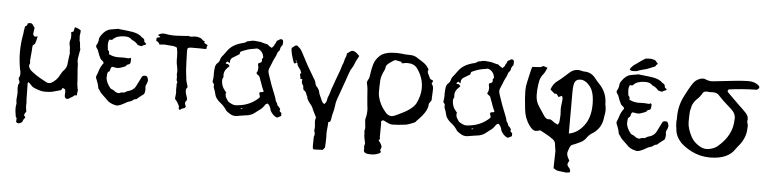

<svg xmlns="http://www.w3.org/2000/svg" viewBox="-49 -902 5452 1365"><g transform="rotate(5 2677.0 -220.0)"><path d="M108.4 200.2Q98.6 200.2 90.8 189.5Q90.8 186.5 91.8 184.6Q92.8 176.8 92.8 168Q91.8 160.2 85 152.3Q85 140.6 83.5 136.2Q80.6 127.4 79.1 98.6Q79.1 83 82 67.4L83 58.6L82 50.8Q80.1 44.9 80.1 34.2Q80.1 23.4 82 11.7Q84 -2 84 -12.7L81.1 -50.8L83 -73.2Q90.8 -82 90.8 -91.8Q90.8 -100.6 84 -110.4Q83 -112.3 83 -116.2Q83 -120.1 84 -123Q91.8 -135.3 91.8 -148.9Q91.8 -173.3 87.9 -177.2Q75.2 -247.1 75.2 -301.3Q75.2 -368.2 85.9 -424.3L88.9 -443.8Q88.9 -457.5 94.7 -482.9Q94.7 -488.8 98.6 -492.7Q112.3 -494.6 112.3 -513.2Q125 -517.1 132.8 -517.1Q146 -517.1 156.2 -496.6L164.1 -486.8L158.2 -443.8Q158.2 -434.1 167 -426.3Q169.9 -424.3 173.3 -424.3Q179.7 -424.3 191.4 -428.2Q182.6 -385.3 177.2 -374.5Q173.8 -368.7 167 -365Q160.2 -361.3 160.2 -350.1Q160.2 -333 153.3 -261.2L152.3 -257.3Q152.3 -247.6 153.3 -242.7Q154.3 -237.8 154.3 -233.9Q154.3 -230 151.6 -225.8Q148.9 -221.7 148.9 -213.9Q148.9 -203.1 161.1 -186Q197.8 -151.4 275.4 -111.3Q287.1 -103.5 299.8 -103.5Q308.6 -103.5 317.4 -108.4Q355.5 -129.4 374 -168.5Q387.7 -195.8 399.4 -204.6Q418 -228 418.9 -243.7L427.7 -316.9Q429.7 -320.8 429.7 -324.7Q426.8 -342.3 426.8 -367.7Q420.9 -395.5 420.9 -401.9Q420.9 -413.6 425.8 -426.3Q428.7 -434.1 428.7 -447.8Q428.7 -462.4 426.8 -470.2V-479Q431.6 -480 435.3 -481.4Q439 -482.9 442.4 -483.9L449.2 -515.1Q473.1 -511.2 492.7 -496.6Q492.7 -480 491.7 -475.1Q488.8 -464.4 488.8 -454.6Q488.8 -449.7 489.7 -443.8Q490.7 -438 490.7 -423.3Q496.6 -411.6 496.6 -394Q496.6 -376.5 501.5 -361.8Q501.5 -358.9 497.6 -341.3Q488.8 -295.9 488.8 -279.8Q488.8 -273.9 490.7 -269Q493.7 -259.3 493.7 -242.7Q493.7 -218.3 495.6 -204.6Q498.5 -180.2 499.5 -154.8Q501 -108.4 506.3 -81.1Q509.3 -78.1 509.3 -73.2L504.4 -33.2H497.6Q496.6 -34.2 494.6 -34.2Q489.7 -34.2 484.9 -29.3Q476.1 -20.5 463.4 -14.6Q447.3 -2.9 439.5 -2.9Q423.8 -2.9 419.9 -20.5Q419.9 -49.8 420.9 -52.7Q420.9 -67.9 415.5 -71Q410.2 -74.2 400.4 -78.1L390.6 -61.5Q363.3 -53.7 338.4 -46.9Q313.5 -40 276.4 -40Q247.1 -40.5 208 -56.6Q186 -64 174.8 -79.1Q165.5 -89.4 155.3 -96.7Q149.4 -96.7 149.4 -88.9Q149.4 -43.9 150.4 -32.2Q150.4 4.4 151.4 27.3Q153.3 39.1 153.3 50.8L152.3 67.4Q152.3 85 155.3 97.7L157.2 112.3Q143.6 130.4 143.6 138.7Q143.6 140.6 154.3 153.3L148.4 162.1Q139.6 170.9 136.7 183.6Q135.3 191.9 119.1 197.3Q113.3 200.2 108.4 200.2Z M972.7 -80.1 971.7 -81.1H968.8L970.2 -80.1ZM792.5 13.2 784.7 11.7Q741.2 3.4 717.8 -24.9Q672.4 -66.9 669.4 -73.7Q666.5 -80.6 664.8 -82Q663.1 -83.5 653.8 -95.7Q648.4 -128.4 636.2 -155.8Q629.9 -166.5 629.9 -175.8Q629.9 -184.1 634.8 -192.4Q642.1 -210 647 -227.5Q654.8 -252.4 674.8 -278.3Q673.3 -289.1 661.6 -297.1Q649.9 -305.2 645.5 -318.8Q636.2 -335.4 631.6 -352.3Q627 -369.1 616.2 -382.8Q611.3 -388.2 611.3 -395Q611.3 -399.4 614.3 -404.8Q627 -425.3 627 -449.7Q630.9 -464.4 639.2 -474.1Q667 -515.1 702.6 -521.5L758.3 -531.2Q761.2 -531.2 762.7 -529.8L834 -522Q843.3 -519 855.5 -519Q909.7 -509.3 928.2 -486.3Q949.2 -476.6 949.2 -464.4V-460.4Q949.2 -453.1 956.8 -448.7Q964.4 -444.3 964.4 -439.9Q964.4 -436 954.8 -433.3Q945.3 -430.7 943.4 -429.2Q937.5 -423.8 934.1 -422.4Q923.3 -422.4 908.2 -428.2H906.2L903.3 -431.2Q886.2 -451.7 861.8 -460.9L848.1 -472.2Q834 -481.4 807.6 -481.4Q752 -481.4 726.1 -454.1Q722.7 -448.2 713.9 -448.2Q709 -448.2 702.6 -449.7Q693.4 -439.9 693.4 -409.7L695.3 -388.7L696.8 -385.7L695.3 -380.4Q695.3 -375 698.2 -375Q701.2 -372.1 701.9 -370.1Q702.6 -368.2 705.1 -365.5Q707.5 -362.8 707.5 -353L706.1 -346.2L715.3 -342.3Q741.2 -329.6 776.9 -329.6L783.2 -330.1Q796.9 -330.6 816.9 -330.6L849.6 -328.1L860.4 -333.5Q864.7 -330.6 866.7 -328.1V-314.5Q866.7 -289.6 855.5 -286.6L852.5 -285.6Q838.9 -282.7 835.4 -273.4Q835.4 -272 834 -271.2Q832.5 -270.5 828.6 -269Q824.7 -267.6 820.3 -265.1Q789.1 -252.9 776.9 -252.9Q770.5 -252.9 764.4 -254.2Q758.3 -255.4 755.1 -255.4Q752 -255.4 749 -256.8Q746.1 -258.3 741.2 -258.3Q729 -258.3 726.1 -237.8L721.7 -225.1Q712.4 -220.7 708 -212.9Q705.1 -197.8 705.1 -171.9Q710.9 -139.2 738.3 -105.5Q739.7 -105.5 742.2 -102.8Q744.6 -100.1 746.1 -100.1Q758.3 -97.2 767.6 -89.4Q783.2 -75.7 803.2 -75.7Q814.9 -83 826.7 -83Q830.6 -83 834 -82.5Q846.2 -85 854 -91.8L861.8 -95.7Q906.7 -105.5 922.4 -142.1L954.6 -206.1Q960.4 -215.3 974.6 -215.3Q979.5 -215.3 984.9 -214.1Q990.2 -212.9 991 -209.5Q991.7 -206.1 994.6 -203.1Q999.5 -194.8 999.5 -181.6Q998 -168 991.7 -157Q985.4 -146 985.4 -135.3Q985.4 -129.9 987.3 -125.5Q987.3 -90.8 978 -82.5Q972.7 -78.1 966.8 -74.7Q942.4 -56.2 937.5 -50.8Q931.6 -43 916 -42L911.1 -39.1Q896 -25.4 876 -21.5Q866.7 -18.6 858.9 -13.2Q814 13.2 792.5 13.2Z M1245.1 4.4Q1234.4 4.4 1234.4 -9.3Q1234.4 -15.1 1235.4 -19.5L1234.4 -22.5Q1230 -29.3 1226.1 -37.1Q1221.2 -50.3 1211.9 -58.6Q1202.6 -66.9 1202.6 -77.1Q1202.6 -79.1 1203.4 -82.5Q1204.1 -85.9 1204.3 -90.6Q1204.6 -95.2 1205.6 -100.8Q1206.5 -106.4 1206.5 -113.3Q1206.5 -120.6 1205.6 -125.7Q1204.6 -130.9 1204.6 -135.3L1205.6 -164.1L1204.6 -175.3Q1204.6 -176.8 1205.6 -179Q1206.5 -181.2 1207.5 -183.6Q1208.5 -186 1209.5 -188.5Q1202.1 -198.2 1202.1 -210.9L1203.1 -223.1Q1203.1 -226.6 1202.4 -229.5Q1201.7 -232.4 1201.7 -234.9Q1201.7 -237.3 1200.9 -239.5Q1200.2 -241.7 1200.2 -244.1L1201.7 -265.6Q1201.7 -281.7 1197.8 -297.4Q1190.9 -325.2 1190.9 -354.5L1191.4 -366.2Q1191.4 -403.3 1184.6 -433.6Q1167 -443.8 1147.5 -443.8L1091.8 -448.2L1080.6 -447.3Q1068.4 -445.3 1058.6 -445.3Q1051.8 -463.9 1033.7 -469.2Q1033.7 -482.4 1034.7 -491.2Q1038.1 -493.2 1060.5 -497.6Q1057.6 -502.9 1051.3 -505.9Q1044.9 -508.8 1043 -512.2Q1060.1 -525.4 1081.1 -525.4L1091.8 -524.9Q1123 -518.1 1154.3 -518.1L1177.2 -518.6Q1194.3 -520.5 1210.9 -520.5L1250 -522.9Q1251 -523.9 1252.9 -523.9Q1254.9 -523.9 1256.6 -524.2Q1258.3 -524.4 1259.8 -524.4Q1267.6 -520.5 1274.9 -520.5Q1285.2 -520.5 1293.9 -522.9L1308.6 -523.9Q1329.6 -523.9 1349.1 -514.6Q1350.1 -513.7 1352.1 -512.9Q1354 -512.2 1357.9 -507.8Q1364.3 -498.5 1377.4 -497.1L1375 -484.4Q1381.3 -480 1387.9 -477.1Q1394.5 -474.1 1400.9 -470.7Q1397 -464.4 1394.5 -458Q1394.5 -454.1 1395.3 -451.2Q1396 -448.2 1396 -446.3Q1389.6 -441.9 1382.8 -441.9Q1363.8 -441.9 1348.1 -442.9H1285.2Q1272.9 -442.9 1262.2 -438Q1258.3 -429.7 1258.3 -420.4V-407.7Q1258.3 -376 1260.3 -343.8Q1262.7 -271 1266.6 -248.5Q1270 -231 1270.5 -212.9Q1272.9 -200.2 1284.7 -161.6Q1283.2 -160.2 1282 -157.5Q1280.8 -154.8 1278.3 -152.3Q1273.4 -144 1273.4 -135.3Q1273.4 -121.6 1284.7 -89.4Q1288.1 -81.5 1288.1 -74.2Q1288.1 -67.4 1282 -60.8Q1275.9 -54.2 1275.9 -46.9Q1275.9 -41.5 1278.3 -35.9Q1280.8 -30.3 1283.2 -23.4Q1283.2 -22 1284.2 -21Q1278.3 -10.3 1269 -8.3Q1254.9 -6.3 1247.1 3.4Q1246.6 4.4 1245.1 4.4Z M1640.6 13.7Q1620.6 13.7 1603 3.4Q1575.2 -13.2 1570.8 -21.5Q1553.2 -49.8 1527.8 -68.8Q1509.8 -82 1497.1 -100.6Q1488.3 -113.3 1485.4 -127.4Q1481.4 -147.9 1472.7 -168Q1469.2 -174.3 1469.2 -182.1L1470.2 -192.4Q1470.2 -200.7 1462.9 -207Q1458 -211.4 1458 -217.3Q1462.4 -237.8 1462.4 -258.3L1461.9 -275.4Q1462.4 -296.9 1465.3 -318.4Q1468.3 -339.8 1485.8 -353.5Q1493.7 -360.4 1496.1 -371.1Q1501.5 -393.6 1517.6 -409.7Q1522.5 -415.5 1542.5 -443.4Q1576.7 -491.7 1653.8 -508.8Q1667.5 -512.2 1672.9 -518.1Q1675.3 -521 1679.7 -522.5L1697.3 -525.9Q1712.4 -530.8 1727.5 -530.8Q1737.8 -530.8 1747.6 -528.8Q1771 -528.8 1792.5 -521Q1806.6 -516.6 1821.8 -514.2Q1826.2 -512.7 1834 -504.9Q1841.8 -498.5 1851.6 -494.1L1857.4 -490.7Q1861.8 -496.6 1862.5 -498.8Q1863.3 -501 1871.1 -507.3Q1875 -522 1878.4 -522Q1883.3 -529.8 1885 -537.8Q1886.7 -545.9 1895 -548.3Q1899.4 -549.3 1903.3 -552.7Q1909.2 -558.6 1917.5 -558.6Q1925.8 -558.6 1930.2 -552.7Q1933.1 -549.3 1933.1 -532.7Q1933.1 -518.1 1928.2 -514.4Q1923.3 -510.7 1917.5 -496.1Q1916.5 -490.2 1915.5 -484.1Q1914.6 -478 1903.3 -465.8Q1899.4 -461.9 1898.4 -456.5Q1893.1 -437 1882.8 -419.9Q1875.5 -406.2 1864.3 -376Q1858.4 -360.4 1851.6 -345.7Q1847.2 -335.4 1847.2 -324.7Q1847.2 -315.4 1856.9 -288.1Q1876.5 -226.6 1901.9 -166.5Q1913.6 -139.6 1918.5 -116.2Q1929.2 -103 1932.6 -88.4Q1932.6 -85.9 1939 -81.1Q1950.7 -71.8 1954.6 -56.6Q1950.7 -54.2 1950.7 -51.8Q1952.6 -43 1964.8 -36.1V-14.6L1937.5 -0.5Q1918.5 -6.3 1903.8 -22.9Q1884.8 -45.4 1884.3 -59.1Q1876 -85 1861.8 -94.2Q1847.2 -90.8 1840.8 -78.1Q1824.7 -54.2 1801.8 -40Q1795.4 -36.1 1781.7 -24.4Q1753.4 0.5 1709 3.4Q1689.9 5.4 1670.4 9.5Q1650.9 13.7 1640.6 13.7ZM1633.3 -62.5Q1637.2 -62.5 1641.1 -63Q1645 -63.5 1649.7 -63.5Q1654.3 -63.5 1659.7 -64.9Q1730.5 -72.8 1785.6 -117.7Q1802.2 -130.4 1802.2 -136.7Q1802.2 -143.1 1797.9 -153.8Q1795.9 -158.2 1795.9 -161.6Q1795.9 -171.9 1813.5 -171.9Q1822.3 -171.9 1826.2 -177.7L1822.3 -186.5Q1814 -206.5 1812.5 -209Q1808.1 -218.3 1805.7 -228Q1802.2 -240.7 1796.4 -252.9Q1792 -262.7 1789.1 -273.7Q1786.1 -284.7 1776.9 -289.3Q1767.6 -293.9 1763.2 -303.7Q1772.5 -316.9 1772.5 -330.1L1773.4 -340.3Q1773.4 -350.1 1770.5 -358.9Q1769.5 -361.8 1769.5 -365.2L1770.5 -373Q1775.9 -375.5 1785.4 -379.6Q1794.9 -383.8 1794.9 -394.5Q1793.5 -397.9 1793.5 -401.4Q1793.5 -408.7 1800.3 -414.6Q1801.8 -415.5 1801.8 -419.4Q1796.4 -458.5 1763.2 -474.6Q1756.8 -477.5 1750.5 -477.5Q1745.6 -477.5 1740.2 -475.6Q1731 -472.2 1722.2 -472.2Q1685.1 -466.8 1642.1 -446.8Q1632.8 -443.4 1632.8 -426.8Q1625.5 -422.9 1618.7 -418Q1604.5 -408.7 1590.3 -400.9Q1568.4 -389.6 1568.4 -367.2L1568.8 -361.3Q1568.8 -359.9 1567.6 -359.1Q1566.4 -358.4 1565.9 -357.4L1552.7 -367.7Q1539.6 -358.9 1539.6 -355.5Q1539.6 -349.6 1549.8 -349.6Q1552.2 -349.6 1553.7 -350.1Q1555.2 -350.6 1556.2 -350.6L1569.3 -335.9L1552.2 -319.3Q1531.2 -297.9 1531.2 -270Q1531.2 -262.2 1532.7 -253.4H1532.2Q1524.9 -243.7 1524.9 -231.9Q1524.9 -190.4 1549.3 -161.6L1562 -145.5Q1559.6 -141.6 1558.8 -140.6Q1558.1 -139.6 1558.1 -138.2Q1558.1 -119.6 1565.9 -107.4Q1575.7 -93.3 1579.6 -85.9Q1582 -83.5 1584 -82.3Q1585.9 -81.1 1587.9 -79.6Q1615.2 -62.5 1633.3 -62.5ZM1677.7 -38.6Q1684.1 -38.6 1687.5 -46.4Q1674.3 -44.4 1672.9 -39.6Q1675.3 -38.6 1677.7 -38.6Z M2193.4 -217.8 2194.3 -219.2Q2193.4 -220.7 2192.4 -220.7L2191.9 -218.8ZM2218.8 202.1H2216.8Q2208.5 198.7 2208.5 185.1Q2208.5 178.2 2208 172.4L2209 112.8Q2213.9 102.1 2213.9 91.8Q2213.9 81.5 2209 70.8Q2208.5 67.9 2208.5 63.5Q2210.9 52.7 2210.9 42.5Q2210.9 34.7 2209.5 27.3Q2207.5 13.7 2207.5 -0.5Q2207.5 -9.3 2212.9 -25.4Q2188 -74.7 2187 -77.1Q2180.2 -99.6 2165.5 -115.7L2154.3 -130.4Q2152.8 -133.3 2150.9 -135.7Q2138.2 -153.3 2138.2 -167Q2133.3 -174.3 2130.4 -183.6Q2124.5 -202.6 2112.8 -209.5Q2104 -213.9 2104 -231Q2103.5 -241.7 2101.1 -244.6Q2090.3 -257.3 2090.3 -273.4Q2090.3 -280.3 2092.3 -288.1L2077.1 -290Q2078.1 -293.5 2078.1 -297.4Q2078.1 -302.2 2075.2 -310.5Q2072.8 -316.9 2072.8 -327.6L2080.6 -326.7L2078.6 -336.4L2077.6 -337.9Q2075.2 -351.6 2065.4 -360.8V-361.3Q2062 -371.6 2056.6 -373L2048.8 -389.6Q2048.3 -397.9 2046.6 -400.1Q2044.9 -402.3 2038.1 -402.3Q2039.6 -408.7 2039.6 -413.6Q2039.6 -417 2033.7 -421.9L2037.6 -402.3Q2033.7 -394.5 2029.8 -394.5Q2024.4 -394.5 2019 -406.2Q2000 -459 1997.1 -493.2Q1997.1 -496.1 1997.6 -498.5Q1998 -501 1998 -503.4Q2022.5 -523.9 2028.8 -523.9Q2035.6 -523.9 2042 -517.6L2058.1 -502.9Q2068.4 -492.7 2101.1 -427.2Q2121.6 -386.7 2145 -348.6Q2154.3 -334 2162.6 -318.8Q2168.9 -306.2 2177.2 -294.9Q2186 -280.8 2189 -263.2Q2190.9 -253.9 2196.3 -247.1Q2215.8 -229.5 2221.2 -200.7Q2221.7 -194.8 2227.5 -184.1L2242.2 -150.4Q2248.5 -133.8 2262.7 -126Q2278.8 -139.2 2280.8 -161.1Q2282.7 -174.8 2288.1 -185.8Q2293.5 -196.8 2296.4 -208.5Q2303.7 -237.8 2315.4 -265.6Q2321.8 -282.7 2327.6 -300.8Q2335 -321.8 2343.3 -343.3Q2357.4 -376.5 2366.2 -412.1Q2374.5 -426.8 2377.4 -444.1Q2380.4 -461.4 2388.7 -476.6Q2390.6 -481 2391.6 -491.7Q2391.6 -495.1 2392.1 -498Q2419.9 -520.5 2430.2 -520.5Q2448.7 -520.5 2471.2 -497.1L2481 -487.8L2475.6 -477.5Q2459 -450.2 2447.8 -418.5Q2444.3 -408.7 2438.5 -400.9Q2426.8 -384.3 2420.4 -364.3L2372.1 -227.5Q2362.8 -200.2 2352.5 -173.3Q2342.3 -146.5 2339.8 -116.7Q2336.9 -92.8 2331.1 -72.8Q2325.2 -52.7 2321.3 -25.4Q2319.8 -13.7 2316.2 -7.1Q2312.5 -0.5 2302.2 0Q2302.2 23.9 2299.3 46.4Q2296.9 64 2296.9 82.5L2297.9 102.5Q2297.9 144 2294.9 182.1L2280.3 199.7Q2225.1 202.1 2218.8 202.1ZM2072.8 -327.6H2071.8L2072.8 -328.1Z M2621.1 201.7Q2572.3 201.7 2572.3 176.8L2573.2 167.5L2571.3 149.4Q2571.3 145.5 2576.2 127.4Q2565.9 86.9 2565.9 61L2564 37.1Q2567.9 29.8 2567.9 16.1Q2567.9 7.8 2564 -23.4Q2562.5 -28.8 2562.5 -36.1Q2562.5 -43.5 2564.9 -50.8Q2572.3 -78.1 2572.3 -105Q2572.3 -124 2568.8 -143.6L2564 -196.8Q2560.5 -271 2553.2 -294.9Q2551.3 -300.3 2551.3 -305.2Q2551.3 -309.6 2553.2 -312.7Q2555.2 -315.9 2555.7 -318.8Q2557.6 -326.2 2562.5 -331.5Q2567.9 -341.8 2571 -371.1Q2574.2 -400.4 2584.7 -436.8Q2595.2 -473.1 2626.5 -501.5Q2660.6 -532.7 2744.1 -532.7Q2760.7 -532.7 2776.9 -530.8Q2804.7 -526.4 2842.3 -526.4Q2868.7 -526.4 2890.1 -512.7Q2911.6 -499 2934.1 -484.9Q2964.4 -465.8 2980 -434.6Q2980 -429.7 2975.6 -424.3Q2975.6 -420.9 2978 -409.7L2992.7 -379.4Q2997.6 -365.7 3012.2 -362.8Q3018.6 -361.8 3018.6 -354.5Q3018.6 -346.2 3014.2 -346.2Q3011.2 -342.8 3011.2 -336.4L3014.6 -330.6Q3023.9 -321.8 3023.9 -295.9L3020.5 -218.8Q3002.9 -195.3 3002.9 -188.5Q3002.9 -150.9 2964.8 -105Q2954.1 -91.3 2922.4 -59.1Q2922.4 -54.7 2914.6 -51.8Q2906.7 -48.8 2899.4 -45.4Q2877.9 -36.1 2856 -30.8Q2792.5 -22.5 2755.9 -22.5Q2738.3 -22.5 2697.8 -44.9Q2693.4 -46.9 2689.9 -46.9Q2682.6 -46.9 2676.3 -39.1L2677.7 -17.6Q2677.7 60.1 2677 63Q2676.3 65.9 2676.3 69.3Q2676.3 72.3 2677.5 75.9Q2678.7 79.6 2678.7 83Q2678.7 90.8 2670.4 97.2Q2695.3 128.4 2695.3 144Q2695.3 147.5 2687 166Q2687 169.4 2691.9 172.4Q2692.9 173.3 2692.9 174.8L2690.4 182.6L2690.9 185.1L2672.4 193.4Q2652.3 201.7 2621.1 201.7ZM2746.6 -82Q2761.7 -82 2796.4 -100.1Q2888.2 -141.6 2914.6 -186.5Q2943.8 -243.7 2943.8 -299.3Q2943.8 -374 2896.5 -438Q2874 -467.8 2827.6 -467.8Q2817.4 -467.8 2807.4 -465.6Q2797.4 -463.4 2786.1 -462.4L2783.7 -472.2Q2754.4 -478 2749.5 -479.5Q2744.6 -481 2740.7 -481Q2730.5 -481 2699.2 -457Q2674.3 -439.5 2674.3 -422.9Q2674.3 -412.6 2668 -401.9Q2647.5 -361.3 2645 -330.6Q2642.6 -289.1 2642.6 -245.1Q2642.6 -229.5 2646 -214.4Q2658.7 -156.7 2698.7 -109.9Q2719.7 -82 2746.6 -82Z M3287.6 13.7Q3267.6 13.7 3250 3.4Q3222.2 -13.2 3217.8 -21.5Q3200.2 -49.8 3174.8 -68.8Q3156.7 -82 3144 -100.6Q3135.3 -113.3 3132.3 -127.4Q3128.4 -147.9 3119.6 -168Q3116.2 -174.3 3116.2 -182.1L3117.2 -192.4Q3117.2 -200.7 3109.9 -207Q3105 -211.4 3105 -217.3Q3109.4 -237.8 3109.4 -258.3L3108.9 -275.4Q3109.4 -296.9 3112.3 -318.4Q3115.2 -339.8 3132.8 -353.5Q3140.6 -360.4 3143.1 -371.1Q3148.4 -393.6 3164.6 -409.7Q3169.4 -415.5 3189.5 -443.4Q3223.6 -491.7 3300.8 -508.8Q3314.5 -512.2 3319.8 -518.1Q3322.3 -521 3326.7 -522.5L3344.2 -525.9Q3359.4 -530.8 3374.5 -530.8Q3384.8 -530.8 3394.5 -528.8Q3418 -528.8 3439.5 -521Q3453.6 -516.6 3468.8 -514.2Q3473.1 -512.7 3481 -504.9Q3488.8 -498.5 3498.5 -494.1L3504.4 -490.7Q3508.8 -496.6 3509.5 -498.8Q3510.3 -501 3518.1 -507.3Q3522 -522 3525.4 -522Q3530.3 -529.8 3532 -537.8Q3533.7 -545.9 3542 -548.3Q3546.4 -549.3 3550.3 -552.7Q3556.2 -558.6 3564.5 -558.6Q3572.8 -558.6 3577.1 -552.7Q3580.1 -549.3 3580.1 -532.7Q3580.1 -518.1 3575.2 -514.4Q3570.3 -510.7 3564.5 -496.1Q3563.5 -490.2 3562.5 -484.1Q3561.5 -478 3550.3 -465.8Q3546.4 -461.9 3545.4 -456.5Q3540 -437 3529.8 -419.9Q3522.5 -406.2 3511.2 -376Q3505.4 -360.4 3498.5 -345.7Q3494.1 -335.4 3494.1 -324.7Q3494.1 -315.4 3503.9 -288.1Q3523.4 -226.6 3548.8 -166.5Q3560.5 -139.6 3565.4 -116.2Q3576.2 -103 3579.6 -88.4Q3579.6 -85.9 3585.9 -81.1Q3597.7 -71.8 3601.6 -56.6Q3597.7 -54.2 3597.7 -51.8Q3599.6 -43 3611.8 -36.1V-14.6L3584.5 -0.5Q3565.4 -6.3 3550.8 -22.9Q3531.7 -45.4 3531.2 -59.1Q3522.9 -85 3508.8 -94.2Q3494.1 -90.8 3487.8 -78.1Q3471.7 -54.2 3448.7 -40Q3442.4 -36.1 3428.7 -24.4Q3400.4 0.5 3356 3.4Q3336.9 5.4 3317.4 9.5Q3297.9 13.7 3287.6 13.7ZM3280.3 -62.5Q3284.2 -62.5 3288.1 -63Q3292 -63.5 3296.6 -63.5Q3301.3 -63.5 3306.6 -64.9Q3377.4 -72.8 3432.6 -117.7Q3449.2 -130.4 3449.2 -136.7Q3449.2 -143.1 3444.8 -153.8Q3442.9 -158.2 3442.9 -161.6Q3442.9 -171.9 3460.4 -171.9Q3469.2 -171.9 3473.1 -177.7L3469.2 -186.5Q3460.9 -206.5 3459.5 -209Q3455.1 -218.3 3452.6 -228Q3449.2 -240.7 3443.4 -252.9Q3439 -262.7 3436 -273.7Q3433.1 -284.7 3423.8 -289.3Q3414.6 -293.9 3410.2 -303.7Q3419.4 -316.9 3419.4 -330.1L3420.4 -340.3Q3420.4 -350.1 3417.5 -358.9Q3416.5 -361.8 3416.5 -365.2L3417.5 -373Q3422.9 -375.5 3432.4 -379.6Q3441.9 -383.8 3441.9 -394.5Q3440.4 -397.9 3440.4 -401.4Q3440.4 -408.7 3447.3 -414.6Q3448.7 -415.5 3448.7 -419.4Q3443.4 -458.5 3410.2 -474.6Q3403.8 -477.5 3397.5 -477.5Q3392.6 -477.5 3387.2 -475.6Q3377.9 -472.2 3369.1 -472.2Q3332 -466.8 3289.1 -446.8Q3279.8 -443.4 3279.8 -426.8Q3272.5 -422.9 3265.6 -418Q3251.5 -408.7 3237.3 -400.9Q3215.3 -389.6 3215.3 -367.2L3215.8 -361.3Q3215.8 -359.9 3214.6 -359.1Q3213.4 -358.4 3212.9 -357.4L3199.7 -367.7Q3186.5 -358.9 3186.5 -355.5Q3186.5 -349.6 3196.8 -349.6Q3199.2 -349.6 3200.7 -350.1Q3202.1 -350.6 3203.1 -350.6L3216.3 -335.9L3199.2 -319.3Q3178.2 -297.9 3178.2 -270Q3178.2 -262.2 3179.7 -253.4H3179.2Q3171.9 -243.7 3171.9 -231.9Q3171.9 -190.4 3196.3 -161.6L3209 -145.5Q3206.5 -141.6 3205.8 -140.6Q3205.1 -139.6 3205.1 -138.2Q3205.1 -119.6 3212.9 -107.4Q3222.7 -93.3 3226.6 -85.9Q3229 -83.5 3231 -82.3Q3232.9 -81.1 3234.9 -79.6Q3262.2 -62.5 3280.3 -62.5ZM3324.7 -38.6Q3331.1 -38.6 3334.5 -46.4Q3321.3 -44.4 3319.8 -39.6Q3322.3 -38.6 3324.7 -38.6Z M4013.2 -68.4Q4075.2 -79.6 4119.4 -137.7Q4163.6 -195.8 4163.6 -290Q4163.6 -377.4 4131.3 -417.5Q4099.1 -457.5 4063 -457.5Q4037.1 -457.5 4025.1 -439.7Q4013.2 -421.9 4013.2 -361.3ZM4018.1 209.5 3964.8 203.1Q3951.7 203.1 3932.6 189.9L3926.8 186.5V164.1Q3929.2 87.9 3929.2 68.4Q3929.2 62.5 3928.7 59.8Q3928.2 57.1 3927.2 50.3Q3926.3 43.5 3924.8 36.1Q3923.3 28.8 3923.3 24.9Q3923.3 -3.9 3901.4 -19.5L3893.1 -24.4Q3879.9 -36.1 3828.1 -63.5Q3818.4 -67.9 3809.1 -73.7Q3793.9 -68.4 3777.3 -66.4Q3754.4 -66.4 3731.4 -99.6Q3694.3 -150.4 3688.5 -214.8Q3678.7 -298.3 3678.7 -345.7Q3678.7 -376.5 3686 -406.7Q3693.4 -437 3699.7 -467.3Q3708 -507.8 3714.4 -518.1Q3735.8 -518.1 3747.1 -519.5Q3752.9 -521 3759.3 -521L3763.2 -520.5Q3774.9 -520.5 3783.7 -527.3Q3787.1 -530.3 3791.5 -530.3Q3796.9 -530.3 3804.7 -526.6Q3812.5 -522.9 3821.8 -521.5Q3816.9 -513.2 3814 -504.4Q3807.1 -486.8 3797.9 -475.6Q3778.8 -453.6 3772.2 -427.5Q3765.6 -401.4 3762.2 -354L3761.7 -322.3Q3761.7 -275.4 3788.1 -238.3Q3799.8 -219.7 3812.5 -201.7Q3819.8 -191.4 3826.9 -179.9Q3834 -168.5 3842.3 -162.6Q3850.6 -156.7 3859.9 -156.7L3869.6 -157.7Q3877 -157.7 3888.2 -148.9Q3911.1 -130.4 3930.7 -125Q3938.5 -140.1 3939 -143.1Q3939.5 -154.8 3941.2 -168.2Q3942.9 -181.6 3942.9 -197.3Q3942.9 -209.5 3941.4 -222.7L3940.9 -239.3Q3940.9 -256.3 3943.8 -275.1Q3946.8 -293.9 3947.3 -312Q3947.3 -319.3 3941.4 -331.5L3918 -320.8Q3913.1 -325.2 3910.2 -331.1Q3903.8 -342.8 3896.5 -342.8Q3893.1 -342.8 3888.7 -340.8L3856 -369.1Q3869.1 -411.6 3902.8 -434.1Q3925.3 -450.7 3945.8 -469.7Q3970.2 -490.7 3972.7 -493.7Q4002.4 -524.4 4039.6 -524.4Q4051.8 -524.4 4064 -520.8Q4076.2 -517.1 4087.9 -517.1Q4136.7 -516.1 4167.5 -474.1Q4184.1 -453.1 4202.6 -434.1Q4252.4 -379.9 4253.9 -303.7L4253.4 -300.3Q4259.3 -277.8 4259.3 -256.3Q4259.3 -237.3 4254.9 -218.3Q4252.4 -207.5 4251.5 -195.8Q4242.7 -128.4 4185.5 -88.9Q4157.2 -73.2 4138.7 -45.4Q4122.1 -23.9 4098.6 -13.7Q4070.8 0 4042 10.7Q4033.2 15.1 4027.8 27.8Q4014.6 59.6 4014.2 73.2Q4014.2 91.8 4033.7 123Q4022.9 141.1 4022.9 150.9Q4022.9 160.6 4032.7 170.4Q4045.4 182.6 4045.4 196.8Q4045.4 201.2 4044.4 205.1Q4031.7 209.5 4018.1 209.5Z M4687 -80.1 4686 -81.1H4683.1L4684.6 -80.1ZM4506.8 13.2 4499 11.7Q4455.6 3.4 4432.1 -24.9Q4386.7 -66.9 4383.8 -73.7Q4380.9 -80.6 4379.2 -82Q4377.4 -83.5 4368.2 -95.7Q4362.8 -128.4 4350.6 -155.8Q4344.2 -166.5 4344.2 -175.8Q4344.2 -184.1 4349.1 -192.4Q4356.4 -210 4361.3 -227.5Q4369.1 -252.4 4389.2 -278.3Q4387.7 -289.1 4376 -297.1Q4364.3 -305.2 4359.9 -318.8Q4350.6 -335.4 4345.9 -352.3Q4341.3 -369.1 4330.6 -382.8Q4325.7 -388.2 4325.7 -395Q4325.7 -399.4 4328.6 -404.8Q4341.3 -425.3 4341.3 -449.7Q4345.2 -464.4 4353.5 -474.1Q4381.3 -515.1 4417 -521.5L4472.7 -531.2Q4475.6 -531.2 4477.1 -529.8L4548.3 -522Q4557.6 -519 4569.8 -519Q4624 -509.3 4642.6 -486.3Q4663.6 -476.6 4663.6 -464.4V-460.4Q4663.6 -453.1 4671.1 -448.7Q4678.7 -444.3 4678.7 -439.9Q4678.7 -436 4669.2 -433.3Q4659.7 -430.7 4657.7 -429.2Q4651.9 -423.8 4648.4 -422.4Q4637.7 -422.4 4622.6 -428.2H4620.6L4617.7 -431.2Q4600.6 -451.7 4576.2 -460.9L4562.5 -472.2Q4548.3 -481.4 4522 -481.4Q4466.3 -481.4 4440.4 -454.1Q4437 -448.2 4428.2 -448.2Q4423.3 -448.2 4417 -449.7Q4407.7 -439.9 4407.7 -409.7L4409.7 -388.7L4411.1 -385.7L4409.7 -380.4Q4409.7 -375 4412.6 -375Q4415.5 -372.1 4416.3 -370.1Q4417 -368.2 4419.4 -365.5Q4421.9 -362.8 4421.9 -353L4420.4 -346.2L4429.7 -342.3Q4455.6 -329.6 4491.2 -329.6L4497.6 -330.1Q4511.2 -330.6 4531.2 -330.6L4564 -328.1L4574.7 -333.5Q4579.1 -330.6 4581.1 -328.1V-314.5Q4581.1 -289.6 4569.8 -286.6L4566.9 -285.6Q4553.2 -282.7 4549.8 -273.4Q4549.8 -272 4548.3 -271.2Q4546.9 -270.5 4543 -269Q4539.1 -267.6 4534.7 -265.1Q4503.4 -252.9 4491.2 -252.9Q4484.9 -252.9 4478.8 -254.2Q4472.7 -255.4 4469.5 -255.4Q4466.3 -255.4 4463.4 -256.8Q4460.4 -258.3 4455.6 -258.3Q4443.4 -258.3 4440.4 -237.8L4436 -225.1Q4426.8 -220.7 4422.4 -212.9Q4419.4 -197.8 4419.4 -171.9Q4425.3 -139.2 4452.6 -105.5Q4454.1 -105.5 4456.5 -102.8Q4459 -100.1 4460.4 -100.1Q4472.7 -97.2 4481.9 -89.4Q4497.6 -75.7 4517.6 -75.7Q4529.3 -83 4541 -83Q4544.9 -83 4548.3 -82.5Q4560.5 -85 4568.4 -91.8L4576.2 -95.7Q4621.1 -105.5 4636.7 -142.1L4668.9 -206.1Q4674.8 -215.3 4689 -215.3Q4693.8 -215.3 4699.2 -214.1Q4704.6 -212.9 4705.3 -209.5Q4706.1 -206.1 4709 -203.1Q4713.9 -194.8 4713.9 -181.6Q4712.4 -168 4706.1 -157Q4699.7 -146 4699.7 -135.3Q4699.7 -129.9 4701.7 -125.5Q4701.7 -90.8 4692.4 -82.5Q4687 -78.1 4681.2 -74.7Q4656.7 -56.2 4651.9 -50.8Q4646 -43 4630.4 -42L4625.5 -39.1Q4610.4 -25.4 4590.3 -21.5Q4581.1 -18.6 4573.2 -13.2Q4528.3 13.2 4506.8 13.2ZM4410.2 -555.7Q4406.7 -556.2 4405.8 -559.6Q4405.8 -562.5 4406.2 -564L4407.7 -564.9Q4411.6 -576.2 4418.9 -580.1Q4424.8 -590.3 4451.7 -606.9Q4491.2 -636.2 4507.3 -645Q4515.6 -648.9 4546.4 -648.9Q4554.2 -648.9 4578.6 -642.1Q4582 -639.2 4595.7 -623L4601.1 -616.7Q4596.2 -613.3 4591.6 -609.4Q4586.9 -605.5 4586.9 -601.6Q4586.9 -599.6 4581.1 -596.2Q4570.3 -591.8 4524.9 -573.7Q4475.6 -562 4466.1 -556.6Q4456.5 -551.3 4442.4 -551.3L4420.9 -550.8Q4412.6 -555.7 4410.2 -555.7Z M5026.4 13.7Q4955.6 13.7 4893.6 -18.1Q4848.1 -41 4814.9 -73.2Q4775.9 -115.7 4772.5 -164.6Q4767.6 -188 4767.6 -221.7Q4767.6 -226.1 4768.6 -230.5Q4769.5 -234.9 4769.5 -239.7V-253.9Q4769.5 -340.3 4812.5 -417Q4851.6 -493.2 4870.6 -512.7Q4883.3 -526.9 4906.7 -536.1Q4918.5 -541 4929.7 -541Q4939.9 -541 4949.7 -536.6Q4970.7 -527.3 4994.1 -527.3Q5004.4 -527.3 5015.6 -529.3Q5197.8 -551.3 5252.9 -551.3Q5298.8 -551.3 5326.7 -526.9Q5334 -520 5334 -513.7Q5334 -503.9 5316.9 -495.1Q5212.9 -493.2 5118.2 -480Q5111.8 -473.1 5111.8 -468.3Q5111.8 -461.9 5117.2 -457.5L5202.1 -374Q5227.1 -351.6 5251 -326.2Q5271.5 -305.2 5271.5 -281.2L5269.5 -265.1Q5269.5 -259.3 5272 -252.9Q5275.9 -241.2 5275.9 -229.5Q5275.9 -223.6 5274.9 -217.8Q5274.9 -143.6 5215.8 -78.6Q5210 -71.3 5205.1 -64Q5156.2 13.7 5026.4 13.7ZM4998 -44.4Q5014.2 -44.4 5031.7 -49.8Q5059.6 -57.6 5077.6 -73.7Q5176.8 -158.2 5178.2 -268.1L5179.2 -280.3Q5179.2 -313 5149.4 -340.8L5121.1 -366.2Q5085 -397 5054.7 -430.2Q5040 -450.2 5007.8 -450.2L4986.8 -449.2Q4981.4 -449.2 4976.8 -450.2Q4972.2 -451.2 4964.8 -451.2Q4942.4 -451.2 4935.5 -437Q4920.4 -409.2 4893.6 -385.7Q4865.7 -355 4861.8 -320.3Q4855 -304.2 4855 -259.3L4854.5 -225.6Q4854.5 -179.2 4886.2 -119.6Q4906.2 -82.5 4950.7 -57.1Q4972.7 -44.4 4998 -44.4Z"/></g></svg>

Font: Kurland
Style: Regular
Weight: 400
Designer: GGBot
Version: 0.22